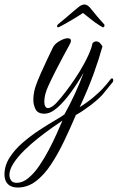

<svg xmlns="http://www.w3.org/2000/svg" viewBox="-139 -508 526 858"><path d="M-60 330Q-88 330 -103.5 315Q-119 300 -119 272Q-119 232 -96 196Q-73 160 -37.5 129.5Q-2 99 36 74Q74 49 105 31Q136 13 149 3Q174 -42 196 -89.5Q218 -137 235 -184Q209 -138 178.5 -96Q148 -54 117.5 -27Q87 0 59 0Q30 0 20 -19.5Q10 -39 10 -62Q10 -80 13.5 -97Q17 -114 20 -122Q29 -148 43 -179.5Q57 -211 71.5 -241.5Q86 -272 97 -295Q105 -312 127 -324.5Q149 -337 163 -337Q178 -337 178 -326Q178 -318 169 -303Q161 -289 145 -259Q129 -229 110.5 -193Q92 -157 77 -124Q59 -85 59 -54Q59 -41 63 -33Q67 -25 76 -25Q84 -25 97 -34Q110 -43 127 -64Q136 -74 154.5 -98Q173 -122 195 -154.5Q217 -187 237 -223.5Q257 -260 269 -294L275 -316Q283 -323 291 -323Q302 -323 310 -313Q318 -303 319 -301Q303 -243 279 -177Q255 -111 217 -29Q255 -53 281 -75.5Q307 -98 319 -111Q329 -122 338.5 -133Q348 -144 356 -155Q359 -158 361 -158Q367 -158 367 -149Q367 -143 363 -139Q352 -126 341.5 -112.5Q331 -99 319 -85Q299 -63 265.5 -37.5Q232 -12 200 6Q175 65 147.5 122.5Q120 180 89 227Q58 274 21 302Q-16 330 -60 330ZM-64 309Q-38 309 -12.5 288Q13 267 36 233.5Q59 200 79 162Q99 124 114.5 89Q130 54 140 31Q123 42 94 62.5Q65 83 32 109Q-1 135 -30.5 164Q-60 193 -78.5 221.5Q-97 250 -97 274Q-97 286 -90 297.5Q-83 309 -64 309ZM121 -386Q116 -386 116 -391Q116 -396 121 -400Q136 -412 153 -426.5Q170 -441 185.5 -454.5Q201 -468 209 -474Q225 -488 239 -488Q245 -488 252 -483.5Q259 -479 263 -474Q271 -464 290.5 -440.5Q310 -417 326 -400Q328 -398 328 -394Q328 -390 325 -387.5Q322 -385 320 -386Q318 -387 308 -393Q298 -399 287 -407Q276 -415 271 -419Q265 -424 254 -432.5Q243 -441 232 -450Q219 -441 204.5 -432.5Q190 -424 182 -419Q175 -415 161.5 -407Q148 -399 136.5 -393Q125 -387 122 -386Z"/></svg>

Font: Birthstone
Style: Regular
Weight: 400
Designer: Robert E. Leuschke
Foundry: Robert E. Leuschke
Version: Version 1.013; ttfautohint (v1.8.3)